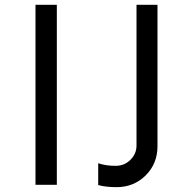

<svg xmlns="http://www.w3.org/2000/svg" viewBox="-20 -770 768 800"><path d="M127.9 -750H216.8V0H127.9ZM465.8 9.8Q419.9 9.8 389.2 1V-89.8Q422.4 -78.6 462.9 -79.1Q498 -79.1 523.4 -104Q548.8 -128.9 548.8 -164.1V-750H636.2V-161.1Q636.2 -87.9 586.9 -39.1Q537.6 9.8 465.8 9.8Z"/></svg>

Font: Oakes Grotesk
Style: Regular
Weight: 400
Designer: Samuel Oakes
Foundry: Samuel Oakes
Version: Version 1.0 | wf-rip DC20170320